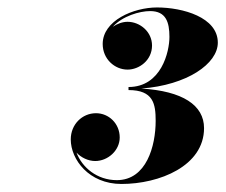

<svg xmlns="http://www.w3.org/2000/svg" viewBox="-20 -932 590 502"><path d="M513.5 -597C513.5 -657 457.5 -694 349.5 -700.5C469.5 -709.5 549.5 -765.5 549.5 -820.5C549.5 -887 457.5 -912.5 390.5 -912.5C329.5 -912.5 248.5 -878.5 248.5 -817C248.5 -777.5 280 -750 313.5 -750C343.5 -750 377.5 -774 377.5 -813C377.5 -849 346 -875 313.5 -875C300.5 -875 286.5 -870 275 -862C300 -890 345 -903 372.5 -903C414 -903 423 -874 423 -835.5C423 -797 402 -704.5 316 -704.5V-696.5C381 -696.5 387 -660.5 387 -616C387 -550.5 363 -461 285.5 -461C233.5 -461 194.5 -494.5 180 -533C192 -520 210.5 -511 229 -511C262 -511 293 -538.5 293 -572.5C293 -609 264.5 -636 231 -636C195 -636 165 -607 165 -567.5C165 -515 212.5 -451 297.5 -451C397 -451 513.5 -498 513.5 -597Z"/></svg>

Font: Bodoni* 16pt Fatface
Style: Italic
Weight: 900
Italic angle: -13°
Version: Version 2.3